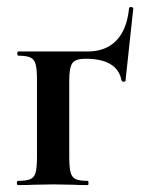

<svg xmlns="http://www.w3.org/2000/svg" viewBox="-20 -535 414 555"><path d="M32.2 -12.2Q56.2 -12.2 67.6 -17.1Q79.1 -22 83 -36.4Q86.9 -50.8 86.9 -81.1V-305.2Q86.9 -335 83 -349.4Q79.1 -363.8 67.6 -368.9Q56.2 -374 33.2 -374Q30.3 -374 30 -380.1Q29.8 -386.2 33.2 -386.2H232.9Q286.1 -386.2 316.7 -418.2Q347.2 -450.2 353 -511.2Q354 -515.1 359.6 -514.6Q365.2 -514.2 365.2 -509.8L342.8 -301.8Q342.8 -298.8 337.4 -298.8Q332 -298.8 331.1 -303.2Q318.8 -365.2 227.1 -365.2Q198.2 -365.2 189.2 -352.5Q180.2 -339.8 180.2 -303.2V-81.1Q180.2 -51.3 184.1 -36.6Q188 -22 199 -17.1Q210 -12.2 233.9 -12.2Q235.8 -12.2 235.8 -6.1Q235.8 0 233.9 0Q206.1 0 190.9 -1L134.8 -2L77.1 -1Q61 0 32.2 0Q28.8 0 28.8 -6.1Q28.8 -12.2 32.2 -12.2Z"/></svg>

Font: Cormorant-Bold
Style: Bold
Weight: 700
Designer: Christian Thalmann (Catharsis Fonts)
Version: Version 3.000